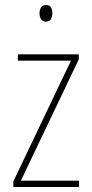

<svg xmlns="http://www.w3.org/2000/svg" viewBox="-20 -743 364 763"><path d="M294 0H33V-22L262 -502H51V-527H293V-507L63 -25H294ZM163 -723Q178 -723 183 -713Q188 -703 188 -691Q188 -676 182 -666.5Q176 -657 162 -657Q149 -657 143 -667Q137 -677 137 -690Q137 -702 142.5 -712.5Q148 -723 163 -723Z"/></svg>

Font: Noto Sans Bengali Condensed Thin
Style: Regular
Weight: 100
Width: 3
Designer: Joana Ranito - Universal Thirst; Jelle Bosma - Monotype Design Team
Foundry: Universal Thirst ehf.
Version: Version 3.000; ttfautohint (v1.8.4.7-5d5b)